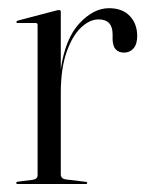

<svg xmlns="http://www.w3.org/2000/svg" viewBox="-20 -460 371 480"><path d="M132 -430V-287Q143 -363 178.2 -401.2Q213.5 -439.5 252.5 -439.5Q286 -439.5 304.5 -420Q323 -400.5 323 -370Q323 -349.5 313.8 -339Q304.5 -328.5 290.5 -328.5Q262.5 -328.5 261.5 -361V-374Q261.5 -411.5 226.5 -411.5Q204 -411.5 182.2 -390.8Q160.5 -370 146.2 -329Q132 -288 132 -228V-24Q132 -13.5 144 -11.5L194 -5.5Q198 -5 198 -2.5Q198 0 194.5 0H24.5Q20.5 0 20.5 -3Q20.5 -5.5 26 -6L62 -10.5Q74 -12.5 74 -22V-397.5Q74 -402.5 69.5 -402.5H23.5Q21 -402.5 21 -405Q21 -407 24.5 -408.5L121.5 -434Q126 -435 128 -435Q132 -435 132 -430Z"/></svg>

Font: Fraunces 144pt Light
Style: Regular
Weight: 300
Version: Version 1.000;[b76b70a41]